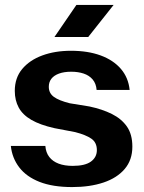

<svg xmlns="http://www.w3.org/2000/svg" viewBox="-20 -749 584 779"><path d="M273 10Q194 10 140.5 -11Q87 -32 58 -70Q29 -108 24 -157H164Q166 -130 180 -112Q194 -94 218 -85Q242 -76 275 -76Q325 -76 349 -93.5Q373 -111 373 -140Q373 -171 350.5 -186.5Q328 -202 285 -213L201 -229Q143 -242 107.5 -262.5Q72 -283 56 -312.5Q40 -342 40 -380Q40 -433 70 -469Q100 -505 151.5 -524Q203 -543 268 -543Q337 -543 388.5 -524Q440 -505 470.5 -469.5Q501 -434 506 -384H372Q370 -410 356 -426.5Q342 -443 319.5 -450.5Q297 -458 269 -458Q240 -458 219.5 -450.5Q199 -443 188.5 -429.5Q178 -416 178 -397Q178 -371 198.5 -356Q219 -341 263 -330L343 -317Q395 -306 434 -286.5Q473 -267 495 -235.5Q517 -204 517 -154Q517 -100 486 -63.5Q455 -27 400 -8.5Q345 10 273 10ZM201 -599 290 -729H441L338 -599Z"/></svg>

Font: Hubot Sans SemiBold
Style: Regular
Weight: 600
Designer: Deni Anggara
Foundry: GitHub, Inc., Subsidiary of Microsoft Corporation
Version: Version 2.000